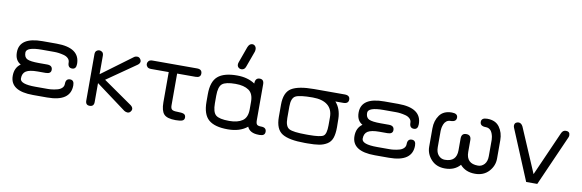

<svg xmlns="http://www.w3.org/2000/svg" viewBox="-51 -1151 4789 1581"><g transform="rotate(10 2343.5 -360.0)"><path d="M322.3 -197.3C352.2 -197.3 367.2 -208.3 367.2 -230.5C367.2 -255.2 352.2 -267.6 322.3 -267.6H254.9C206.1 -267.6 172.9 -272 155.3 -280.8C137.7 -289.6 128.9 -307 128.9 -333C128.9 -364.3 172.2 -379.9 258.8 -379.9H362.3C374.7 -379.9 387.2 -379.1 399.9 -377.4C412.6 -375.8 426.6 -373 441.9 -369.1C457.2 -365.2 469.7 -358.6 479.5 -349.1C489.3 -339.7 494.1 -328.1 494.1 -314.5C494.1 -285.2 506.2 -270.5 530.3 -270.5C553.1 -270.5 564.5 -285.2 564.5 -314.5C564.5 -404.9 499.3 -450.2 369.1 -450.2H252C123.7 -450.2 59.6 -407.9 59.6 -323.2C59.6 -278.3 75.8 -247.1 108.4 -229.5C75.8 -206.7 59.6 -172.5 59.6 -127C59.6 -42.3 123.7 0 252 0H369.1C499.3 0 564.5 -45.2 564.5 -135.7C564.5 -165 553.1 -179.7 530.3 -179.7C506.2 -179.7 494.1 -165 494.1 -135.7C494.1 -122.1 489.3 -110.5 479.5 -101.1C469.7 -91.6 457.2 -85 441.9 -81.1C426.6 -77.1 412.6 -74.4 399.9 -72.8C387.2 -71.1 374.7 -70.3 362.3 -70.3H258.8C172.9 -70.3 129.9 -85.9 129.9 -117.2C129.9 -146.5 139.6 -167.2 159.2 -179.2C178.7 -191.2 210.6 -197.3 254.9 -197.3Z M1076.2 -26.4C1076.2 -37.4 1070.3 -47.5 1058.6 -56.6L814.5 -226.6L1057.6 -395.5C1070 -404.6 1076.2 -415 1076.2 -426.8C1076.2 -433.9 1072.9 -441.2 1066.4 -448.7C1059.9 -456.2 1052.1 -460 1043 -460C1031.2 -460 1021.5 -456.7 1013.7 -450.2L761.7 -263.7V-418C761.7 -431.6 758.1 -441.6 751 -447.8C743.8 -453.9 735.7 -457 726.6 -457C717.4 -457 709.3 -453.9 702.1 -447.8C695 -441.6 691.4 -431.6 691.4 -418V-31.2C691.4 -5.9 702.8 6.8 725.6 6.8C749.7 6.8 761.7 -5.9 761.7 -31.2V-189.5L1014.6 -2C1023.8 3.9 1033.2 6.8 1043 6.8C1052.1 6.8 1059.9 3.1 1066.4 -4.4C1072.9 -11.9 1076.2 -19.2 1076.2 -26.4Z M1443.4 0C1469.4 0 1488.1 -2.4 1499.5 -7.3C1510.9 -12.2 1516.6 -21.2 1516.6 -34.2C1516.6 -48.5 1511.4 -58.1 1501 -63C1490.6 -67.9 1471.4 -70.3 1443.4 -70.3C1423.2 -70.3 1409.2 -73.2 1401.4 -79.1C1393.6 -85 1389.6 -96.7 1389.6 -114.3V-379.9H1543.9C1571.9 -379.9 1585.9 -391.3 1585.9 -414.1C1585.9 -438.2 1571.9 -450.2 1543.9 -450.2H1171.9C1156.9 -450.2 1146.2 -446.6 1139.6 -439.5C1133.1 -432.3 1129.9 -424.2 1129.9 -415C1129.9 -405.9 1133.1 -397.8 1139.6 -390.6C1146.2 -383.5 1156.9 -379.9 1171.9 -379.9H1319.3V-127C1319.3 -80.7 1328 -48 1345.2 -28.8C1362.5 -9.6 1395.2 0 1443.4 0Z M1958 -725.6C1941.7 -725.6 1929.4 -714.8 1920.9 -693.4L1873 -560.5C1870.4 -553.4 1869.1 -546.9 1869.1 -541C1869.1 -530.6 1872.6 -522.3 1879.4 -516.1C1886.2 -509.9 1894.5 -506.8 1904.3 -506.8C1921.9 -506.8 1933.9 -516.6 1940.4 -536.1L1988.3 -668C1990.2 -674.5 1991.2 -681.3 1991.2 -688.5C1991.2 -698.9 1988.1 -707.7 1981.9 -714.8C1975.7 -722 1967.8 -725.6 1958 -725.6ZM2146.5 0C2175.8 0 2190.4 -11.4 2190.4 -34.2C2190.4 -58.3 2175.8 -70.3 2146.5 -70.3C2128.9 -70.3 2117.2 -73.4 2111.3 -79.6C2105.5 -85.8 2102.5 -97.7 2102.5 -115.2V-416C2102.5 -443.4 2090.8 -457 2067.4 -457C2042 -457 2029.3 -441.1 2029.3 -409.2C1988.9 -436.5 1938.8 -450.2 1878.9 -450.2C1806 -450.2 1752.6 -435.5 1718.8 -406.2C1684.9 -377 1668 -327.1 1668 -256.8V-193.4C1668 -123 1684.9 -73.2 1718.8 -43.9C1752.6 -14.6 1806 0 1878.9 0C1946.6 0 2001 -16.9 2042 -50.8C2056.3 -16.9 2088.9 0 2139.6 0ZM1878.9 -379.9C1925.8 -379.9 1962.6 -370.8 1989.3 -352.5C2016 -334.3 2029.3 -302.4 2029.3 -256.8V-193.4C2029.3 -147.8 2016 -115.9 1989.3 -97.7C1962.6 -79.4 1925.8 -70.3 1878.9 -70.3C1823.6 -70.3 1786.3 -78.5 1767.1 -94.7C1747.9 -111 1738.3 -143.9 1738.3 -193.4V-256.8C1738.3 -306.3 1747.9 -339.2 1767.1 -355.5C1786.3 -371.7 1823.6 -379.9 1878.9 -379.9Z M2778.3 -450.2H2523.4C2435.5 -450.2 2372.4 -438.3 2334 -414.6C2295.6 -390.8 2276.4 -344.7 2276.4 -276.4V-173.8C2276.4 -105.5 2295.6 -59.4 2334 -35.6C2372.4 -11.9 2435.5 0 2523.4 0H2544.9C2585.9 0 2618.8 -2.1 2643.6 -6.3C2668.3 -10.6 2690.3 -18.7 2709.5 -30.8C2728.7 -42.8 2742.4 -60.2 2750.5 -83C2758.6 -105.8 2762.7 -135.7 2762.7 -172.9L2761.7 -244.1C2760.4 -299.5 2744.1 -344.7 2712.9 -379.9H2778.3C2807.6 -379.9 2822.3 -391.6 2822.3 -415C2822.3 -438.5 2807.6 -450.2 2778.3 -450.2ZM2523.4 -379.9C2578.1 -379.9 2619.8 -368.3 2648.4 -345.2C2677.1 -322.1 2691.4 -288.4 2691.4 -244.1V-176.8C2691.4 -128.6 2683.3 -98.8 2667 -87.4C2650.7 -76 2610 -70.3 2544.9 -70.3H2523.4C2450.5 -70.3 2402.8 -76.3 2380.4 -88.4C2357.9 -100.4 2346.7 -129.9 2346.7 -176.8V-273.4C2346.7 -320.3 2357.9 -349.8 2380.4 -361.8C2402.8 -373.9 2450.5 -379.9 2523.4 -379.9Z M3179.7 -197.3C3209.6 -197.3 3224.6 -208.3 3224.6 -230.5C3224.6 -255.2 3209.6 -267.6 3179.7 -267.6H3112.3C3063.5 -267.6 3030.3 -272 3012.7 -280.8C2995.1 -289.6 2986.3 -307 2986.3 -333C2986.3 -364.3 3029.6 -379.9 3116.2 -379.9H3219.7C3232.1 -379.9 3244.6 -379.1 3257.3 -377.4C3270 -375.8 3284 -373 3299.3 -369.1C3314.6 -365.2 3327.1 -358.6 3336.9 -349.1C3346.7 -339.7 3351.6 -328.1 3351.6 -314.5C3351.6 -285.2 3363.6 -270.5 3387.7 -270.5C3410.5 -270.5 3421.9 -285.2 3421.9 -314.5C3421.9 -404.9 3356.8 -450.2 3226.6 -450.2H3109.4C2981.1 -450.2 2917 -407.9 2917 -323.2C2917 -278.3 2933.3 -247.1 2965.8 -229.5C2933.3 -206.7 2917 -172.5 2917 -127C2917 -42.3 2981.1 0 3109.4 0H3226.6C3356.8 0 3421.9 -45.2 3421.9 -135.7C3421.9 -165 3410.5 -179.7 3387.7 -179.7C3363.6 -179.7 3351.6 -165 3351.6 -135.7C3351.6 -122.1 3346.7 -110.5 3336.9 -101.1C3327.1 -91.6 3314.6 -85 3299.3 -81.1C3284 -77.1 3270 -74.4 3257.3 -72.8C3244.6 -71.1 3232.1 -70.3 3219.7 -70.3H3116.2C3030.3 -70.3 2987.3 -85.9 2987.3 -117.2C2987.3 -146.5 2997.1 -167.2 3016.6 -179.2C3036.1 -191.2 3068 -197.3 3112.3 -197.3Z M3822.3 -45.9C3852.9 -10.7 3894.5 6.8 3947.3 6.8C3995.4 6.8 4033.9 -8.8 4062.5 -40C4091.1 -71.3 4105.5 -107.1 4105.5 -147.5V-300.8C4105.5 -343.8 4094.4 -380.5 4072.3 -411.1C4050.1 -441.7 4016 -457 3969.7 -457C3937.2 -457 3920.9 -445.6 3920.9 -422.9C3920.9 -398.8 3937.2 -386.7 3969.7 -386.7C3982.7 -386.7 3994 -383 4003.4 -375.5C4012.9 -368 4019.7 -358.6 4023.9 -347.2C4028.2 -335.8 4031.1 -325.7 4032.7 -316.9C4034.3 -308.1 4035.2 -300.1 4035.2 -293V-155.3C4035.2 -126 4027.8 -103.4 4013.2 -87.4C3998.5 -71.5 3980.8 -63.5 3960 -63.5C3894.9 -63.5 3862.3 -95.7 3862.3 -160.2V-258.8C3862.3 -288.1 3848.6 -302.7 3821.3 -302.7C3794.6 -302.7 3781.2 -288.1 3781.2 -258.8V-160.2C3781.2 -95.7 3748.7 -63.5 3683.6 -63.5C3662.8 -63.5 3645 -71.5 3630.4 -87.4C3615.7 -103.4 3608.4 -126 3608.4 -155.3V-293C3608.4 -300.1 3609.2 -308.1 3610.8 -316.9C3612.5 -325.7 3615.4 -335.8 3619.6 -347.2C3623.9 -358.6 3630.7 -368 3640.1 -375.5C3649.6 -383 3660.8 -386.7 3673.8 -386.7C3706.4 -386.7 3722.7 -398.8 3722.7 -422.9C3722.7 -445.6 3706.4 -457 3673.8 -457C3627.6 -457 3593.4 -441.7 3571.3 -411.1C3549.2 -380.5 3538.1 -343.8 3538.1 -300.8V-147.5C3538.1 -107.1 3552.4 -71.3 3581.1 -40C3609.7 -8.8 3648.1 6.8 3696.3 6.8C3749.7 6.8 3791.7 -10.7 3822.3 -45.9Z M4375 0H4467.8L4654.3 -421.9C4656.9 -427.7 4658.2 -433.6 4658.2 -439.5C4658.2 -460.9 4647.1 -471.7 4625 -471.7C4608.1 -471.7 4595.7 -462.9 4587.9 -445.3L4423.8 -74.2L4265.6 -444.3C4256.5 -462.6 4244.1 -471.7 4228.5 -471.7C4220.1 -471.7 4212.4 -469.1 4205.6 -463.9C4198.7 -458.7 4195.3 -450.2 4195.3 -438.5C4195.3 -433.9 4196.6 -428.4 4199.2 -421.9Z"/></g></svg>

Font: Jura
Style: DemiBold
Weight: 600
Version: Version 2.5.1